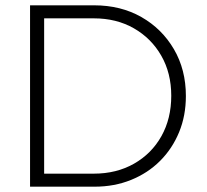

<svg xmlns="http://www.w3.org/2000/svg" viewBox="-20 -702 779 722"><path d="M93 0V-682H334Q434 -682 511.5 -638Q589 -594 634 -517Q679 -440 679 -341Q679 -267 653.5 -205Q628 -143 582 -97Q536 -51 473 -25.5Q410 0 336 0ZM333 -633H146V-49H333Q418 -49 484 -86.5Q550 -124 587 -190Q624 -256 624 -342Q624 -427 586.5 -492.5Q549 -558 483.5 -595.5Q418 -633 333 -633Z"/></svg>

Font: Outfit ExtraLight
Style: Regular
Weight: 200
Designer: Rodrigo Fuenzalida
Foundry: fragTYPE
Version: Version 1.100; ttfautohint (v1.8.4.7-5d5b);gftools[0.9.27]